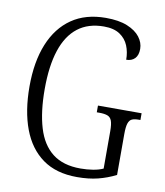

<svg xmlns="http://www.w3.org/2000/svg" viewBox="-82 -792 749 871"><g transform="rotate(10 292.0 -357.0)"><path d="M331 10Q235 10 172.5 -35Q110 -80 79 -162.5Q48 -245 48 -358Q48 -472 81.5 -554Q115 -636 179 -680Q243 -724 336 -724Q396 -724 435 -708Q474 -692 493.5 -666.5Q513 -641 513 -612Q513 -583 498.5 -568Q484 -553 459 -553Q459 -588 447 -617.5Q435 -647 407.5 -665.5Q380 -684 334 -684Q262 -684 214 -647Q166 -610 142 -537.5Q118 -465 118 -358Q118 -254 140 -180.5Q162 -107 211 -69Q260 -31 340 -31Q370 -31 397.5 -35.5Q425 -40 444 -49V-221Q444 -254 438 -269.5Q432 -285 418 -290Q404 -295 382 -295H369V-326H570V-295H563Q543 -295 531.5 -290Q520 -285 514.5 -269Q509 -253 509 -219V-31Q469 -11 427 -0.5Q385 10 331 10Z"/></g></svg>

Font: Noto Serif Khmer Condensed Light
Style: Regular
Weight: 300
Width: 3
Designer: Danh Hong and the Monotype Design Team
Foundry: Monotype Imaging Inc.
Version: Version 2.004